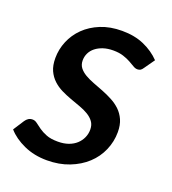

<svg xmlns="http://www.w3.org/2000/svg" viewBox="-108 -598 615 685"><g transform="rotate(20 199.0 -255.0)"><path d="M359 -420.5Q354.5 -413.5 349.8 -410.5Q345 -407.5 338 -407.5Q330 -407.5 321.5 -412.8Q313 -418 301.2 -424.5Q289.5 -431 273.5 -436.2Q257.5 -441.5 235 -441.5Q214 -441.5 197.2 -436Q180.5 -430.5 168.5 -421Q156.5 -411.5 150.2 -398.5Q144 -385.5 144 -371Q144 -354.5 152.8 -343.2Q161.5 -332 176 -323.5Q190.5 -315 209 -308Q227.5 -301 246.8 -293.5Q266 -286 284.5 -276.2Q303 -266.5 317.5 -252.8Q332 -239 340.8 -219.5Q349.5 -200 349.5 -173Q349.5 -137 335.2 -104Q321 -71 294.2 -46.2Q267.5 -21.5 229.8 -6.8Q192 8 145.5 8Q97 8 57.8 -9.8Q18.5 -27.5 -5 -54.5L21.5 -95.5Q26.5 -103 33 -107.2Q39.5 -111.5 49 -111.5Q58 -111.5 66.5 -104.8Q75 -98 86.8 -89.8Q98.5 -81.5 115.5 -74.8Q132.5 -68 159.5 -68Q182 -68 199.5 -74.2Q217 -80.5 229 -91.5Q241 -102.5 247.5 -117Q254 -131.5 254 -147.5Q254 -165.5 245.2 -177.5Q236.5 -189.5 222 -198.2Q207.5 -207 189.2 -213.5Q171 -220 151.8 -227Q132.5 -234 114.2 -243Q96 -252 81.5 -265.5Q67 -279 58.2 -298.2Q49.5 -317.5 49.5 -345.5Q49.5 -378.5 62.5 -409.8Q75.5 -441 100 -465Q124.5 -489 160 -503.5Q195.5 -518 241 -518Q288.5 -518 324.8 -502Q361 -486 386.5 -459.5Z"/></g></svg>

Font: Lato SemiBold
Style: Italic
Weight: 600
Italic angle: -7°
Designer: Lukasz Dziedzic with Adam Twardoch and Botio Nikoltchev
Foundry: tyPoland Lukasz Dziedzic
Version: Version 2.015; 2015-08-06; http://www.latofonts.com/